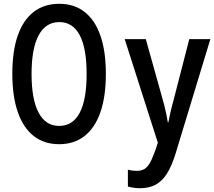

<svg xmlns="http://www.w3.org/2000/svg" viewBox="-20 -745 1121 1005"><path d="M534.1 -357.9Q534.1 -240.2 505.7 -158.2Q477.4 -76.2 422.7 -33.2Q368 9.8 289.5 9.8Q211 9.8 156.3 -33.2Q101.6 -76.2 73 -158.7Q44.5 -241.2 44.5 -358.9Q44.5 -477.5 73 -559.1Q101.6 -640.6 156.5 -682.9Q211.4 -725.1 290.4 -725.1Q368.8 -725.1 423.3 -682.1Q477.8 -639.2 506 -557.4Q534.1 -475.6 534.1 -357.9ZM145.2 -357.9Q145.2 -225.1 182 -155.5Q218.9 -85.9 289.5 -85.9Q360.6 -85.9 397 -154.3Q433.4 -222.7 433.4 -357.9Q433.4 -492.7 397.2 -561Q361 -629.4 290.4 -629.4Q219.3 -629.4 182.2 -560.1Q145.2 -490.7 145.2 -357.9ZM712.4 240.2Q681.6 240.2 649.4 231.4V143.1Q661.1 146.5 673.8 147.9Q686.5 149.4 696.8 149.4Q729 149.4 747.6 130.6Q766.1 111.8 779.8 75.2Q784.7 63 790.8 47.6Q796.9 32.2 806.2 2L632.8 -540H743.2L830.6 -228Q835.4 -212.4 840.6 -191.2Q845.7 -169.9 850.6 -147.2Q855.5 -124.5 858.4 -104.5H861.3Q864.3 -119.1 866.9 -132.3Q869.6 -145.5 872.6 -158.7Q875.5 -171.9 879.2 -186.3Q882.8 -200.7 887.7 -217.8L970.7 -540H1081.1L898.4 61Q879.4 122.1 855 161.9Q830.6 201.7 796.1 220.9Q761.7 240.2 712.4 240.2Z"/></svg>

Font: Open Sans
Style: Regular
Weight: 600
Width: 3
Foundry: Ascender Corporation
Version: Version 1.000